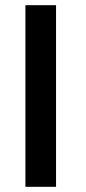

<svg xmlns="http://www.w3.org/2000/svg" viewBox="-20 -720 332 740"><path d="M78 -700V0H196V-700Z"/></svg>

Font: Argentum Sans
Style: Regular
Weight: 400
Designer: Julieta Ulanovsky
Foundry: Julieta Ulanovsky
Version: Version 5.001;March 29, 2019;FontCreator 11.5.0.2425 64-bit